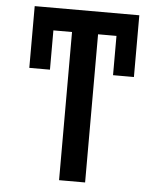

<svg xmlns="http://www.w3.org/2000/svg" viewBox="-54 -806 704 852"><g transform="rotate(5 298.5 -380.0)"><path d="M66 -485V-760H532V-485H439V-660H357V0H241V-660H158V-485Z"/></g></svg>

Font: Noto Sans Condensed SemiBold
Style: Regular
Weight: 600
Width: 3
Designer: Monotype Design Team
Foundry: Monotype Imaging Inc.
Version: Version 2.013; ttfautohint (v1.8.4.7-5d5b)